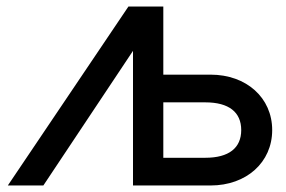

<svg xmlns="http://www.w3.org/2000/svg" viewBox="-20 -569 878 589"><path d="M4 0H113L388 -413V0H626C736 0 815 -71 815 -170C815 -269 736 -340 626 -340H481V-549H374ZM481 -85V-255H610C682 -255 720 -225 720 -170C720 -115 682 -85 610 -85Z"/></svg>

Font: Involve Medium
Style: Regular
Weight: 500
Designer: Stefan Peev
Foundry: Context Ltd.
Version: Version 1.001